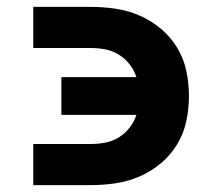

<svg xmlns="http://www.w3.org/2000/svg" viewBox="-20 -540 640 560"><path d="M77 0V-120H244Q266 -120 287 -124Q308 -128 326 -139Q344 -150 357.5 -167Q371 -184 378 -205H159V-315H378Q371 -336 357.5 -353Q344 -370 326 -381Q308 -392 287 -396Q266 -400 244 -400H77V-520H244Q281 -520 317.5 -514.5Q354 -509 387.5 -494.5Q421 -480 449.5 -456Q478 -432 497 -400.5Q516 -369 523.5 -333Q531 -297 531 -260Q531 -223 523.5 -187Q516 -151 497 -119.5Q478 -88 449.5 -64Q421 -40 387.5 -25.5Q354 -11 317.5 -5.5Q281 0 244 0Z"/></svg>

Font: Iosevka Aile Heavy
Style: Regular
Weight: 900
Designer: Belleve Invis
Foundry: Belleve Invis
Version: Version 31.1.0; ttfautohint (v1.8.4)